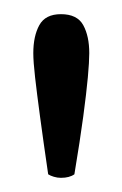

<svg xmlns="http://www.w3.org/2000/svg" viewBox="-20 -735 172 271"><path d="M66 -484Q61 -484 56 -485.5Q51 -487 48 -489Q41 -537 36.5 -570.5Q32 -604 29.5 -626Q27 -648 27 -660Q27 -684 35.5 -699.5Q44 -715 66 -715Q89 -715 97.5 -699.5Q106 -684 106 -660Q106 -648 104 -626Q102 -604 97.5 -570.5Q93 -537 85 -489Q78 -484 66 -484Z"/></svg>

Font: Pitagon Serif
Style: Regular
Weight: 400
Designer: Travis Tran
Foundry: Pitagon
Version: Version 1.000;gftools[0.9.26]